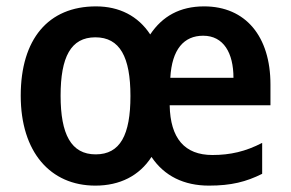

<svg xmlns="http://www.w3.org/2000/svg" viewBox="-20 -572 912 602"><path d="M620 -552C544 -552 489 -521 451 -464C413 -522 354 -552 281 -552C131 -552 45 -449 45 -272C45 -95 138 10 279 10C356 10 417 -21 455 -80C495 -20 557 10 635 10C705 10 752 -2 802 -27V-124C750 -97 702 -86 646 -86C559 -86 514 -138 512 -242H828V-307C828 -458 750 -552 620 -552ZM617 -460C681 -460 712 -406 712 -328H514C519 -418 557 -460 617 -460ZM279 -455C356 -455 389 -393 389 -271C389 -149 357 -88 280 -88C203 -88 170 -151 170 -272C170 -393 202 -455 279 -455Z"/></svg>

Font: Noto Sans Thai Looped SemiCondensed SemiBold
Style: Regular
Weight: 600
Width: 4
Designer: Sasikarn Vongin, Ben Mitchell
Foundry: The Fontpad Ltd
Version: Version 1.001